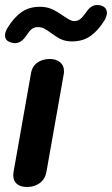

<svg xmlns="http://www.w3.org/2000/svg" viewBox="-21 -735 446 765"><path d="M32 -36Q32 -45 33 -50L102 -440Q106 -469 126.5 -484.5Q147 -500 177 -500Q203 -500 218.5 -487Q234 -474 234 -452Q234 -444 233 -440L164 -50Q159 -22 138 -6Q117 10 87 10Q61 10 46.5 -2Q32 -14 32 -36ZM-1 -594Q-1 -608 9 -624Q34 -665 64.5 -686.5Q95 -708 138 -708Q165 -708 186 -698.5Q207 -689 231 -672Q247 -661 256.5 -656Q266 -651 275 -651Q288 -651 298 -658.5Q308 -666 320 -683Q331 -700 342 -707.5Q353 -715 366 -715Q384 -715 394.5 -706.5Q405 -698 405 -684Q405 -672 396 -655Q370 -613 339.5 -591.5Q309 -570 266 -570Q241 -570 222.5 -578.5Q204 -587 183 -603Q167 -615 155.5 -621Q144 -627 130 -627Q116 -627 106.5 -620Q97 -613 85 -595Q65 -563 38 -563Q31 -563 22 -566Q-1 -573 -1 -594Z"/></svg>

Font: Kodchasan
Style: Bold Italic
Weight: 700
Italic angle: -10°
Version: Version 1.000; ttfautohint (v1.6)